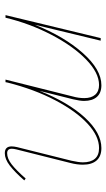

<svg xmlns="http://www.w3.org/2000/svg" viewBox="163 -612 452 819"><g transform="rotate(90 389.5 -203.0)"><path d="M750 -80Q714 -39 686.5 -18Q659 3 634 3Q605 3 605 -26Q605 -36 608 -49L666 -281Q673 -313 673 -330Q673 -363 658 -381Q643 -399 612 -399Q561 -399 508 -350Q455 -301 408.5 -212.5Q362 -124 333 -10L331 0H320L392 -287Q399 -312 399 -336Q399 -366 384.5 -382.5Q370 -399 343 -399Q291 -399 234 -343.5Q177 -288 129 -196Q81 -104 56 0H45L143 -406H154L86 -125Q136 -250 206.5 -329.5Q277 -409 344 -409Q377 -409 394 -389.5Q411 -370 411 -335Q411 -318 404 -288L368 -145Q417 -268 482 -338.5Q547 -409 612 -409Q647 -409 665 -388.5Q683 -368 683 -330Q683 -305 676 -278L618 -47Q615 -35 615 -27Q615 -7 634 -7Q657 -7 682 -26.5Q707 -46 742 -86Z"/></g></svg>

Font: Ysabeau Infant Hairline
Style: Italic
Weight: 100
Italic angle: -12°
Designer: Christian Thalmann (Catharsis Fonts)
Version: Version 0.003